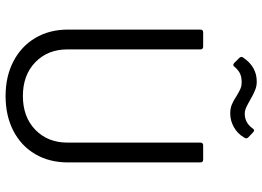

<svg xmlns="http://www.w3.org/2000/svg" viewBox="-146 -786 940 688"><g transform="rotate(90 324.0 -442.0)"><path d="M86 -216V-690Q86 -700 96 -700H147Q157 -700 157 -690V-214Q157 -143 203 -98.5Q249 -54 324 -54Q399 -54 445 -98.5Q491 -143 491 -214V-690Q491 -700 501 -700H552Q562 -700 562 -690V-216Q562 -149 532.5 -98.5Q503 -48 449 -20Q395 8 324 8Q254 8 200 -20Q146 -48 116 -98.5Q86 -149 86 -216ZM325 -819Q307 -830 297 -834Q287 -838 275 -838Q257 -838 244.5 -832.5Q232 -827 220 -813Q214 -804 206 -811L188 -829Q181 -836 186 -843Q219 -892 272 -892Q288 -892 300.5 -887Q313 -882 323.5 -876.5Q334 -871 337 -869Q341 -867 351.5 -861Q362 -855 370.5 -852Q379 -849 387 -849Q420 -849 440 -877Q446 -887 454 -879L472 -862Q479 -855 473 -847Q459 -823 435.5 -810Q412 -797 387 -797Q368 -797 354 -803Q340 -809 325 -819Z"/></g></svg>

Font: Amber EN
Style: Regular
Weight: 400
Designer: Jeremy Tribby
Foundry: Tribby Type Co.
Version: Version 1.403 November 24, 2021